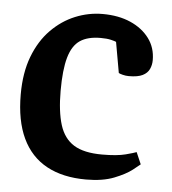

<svg xmlns="http://www.w3.org/2000/svg" viewBox="-43 -548 536 599"><g transform="rotate(5 224.5 -248.5)"><path d="M248 11Q175 11 124.5 -16.5Q74 -44 48 -99Q22 -154 22 -236Q22 -304 41.5 -355Q61 -406 94.5 -440Q128 -474 169.5 -491Q211 -508 255 -508Q305 -508 342.5 -491.5Q380 -475 401.5 -446Q423 -417 423 -378Q423 -363 417 -350Q411 -337 396 -329.5Q381 -322 353 -322Q343 -322 333.5 -324.5Q324 -327 321 -329L304 -425Q300 -427 287.5 -430Q275 -433 255 -433Q215 -433 191 -417Q167 -401 156 -362.5Q145 -324 145 -258Q145 -193 158 -151.5Q171 -110 202.5 -90.5Q234 -71 291 -71Q338 -71 364.5 -78Q391 -85 398 -88L414 -51Q411 -48 391 -32.5Q371 -17 335.5 -3Q300 11 248 11Z"/></g></svg>

Font: Faustina Light SemiBold
Style: Regular
Weight: 600
Version: Version 1.200